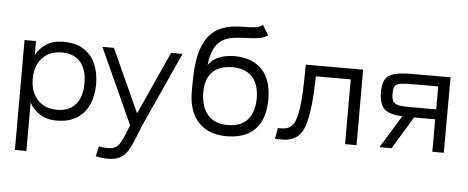

<svg xmlns="http://www.w3.org/2000/svg" viewBox="-58 -886 3086 1267"><g transform="rotate(5 1485.0 -252.5)"><path d="M334 -511Q415 -511 468 -477.5Q521 -444 547 -385Q573 -326 573 -250Q573 -175 547 -116Q521 -57 468 -23Q415 11 334 11Q265 11 220.5 -19Q176 -49 153 -93V228H77V-500H153V-408Q176 -451 220.5 -481Q265 -511 334 -511ZM153 -250Q153 -193 174.5 -150Q196 -107 235.5 -83.5Q275 -60 331 -60Q386 -60 423 -83.5Q460 -107 478 -150Q496 -193 496 -250Q496 -308 478 -350.5Q460 -393 423 -416.5Q386 -440 331 -440Q275 -440 235.5 -416.5Q196 -393 174.5 -350.5Q153 -308 153 -250Z M1124 -500 897 0 873 61Q855 106 839 139Q823 172 802.5 193.5Q782 215 752 224.5Q722 234 675 232Q665 231 654 230Q643 229 632 227Q621 225 612 223L627 156Q632 157 642.5 158.5Q653 160 662 161Q703 165 726 156.5Q749 148 764.5 124Q780 100 797 58L820 0L593 -500H669L859 -83L1048 -500Z M1460 16Q1341 16 1273.5 -54.5Q1206 -125 1206 -260Q1206 -303 1207 -356.5Q1208 -410 1216.5 -464Q1225 -518 1245 -566.5Q1265 -615 1302.5 -650.5Q1340 -686 1400 -701Q1437 -710 1472 -711.5Q1507 -713 1538 -713.5Q1569 -714 1593.5 -718Q1618 -722 1635 -737L1676 -672Q1657 -656 1628 -650Q1599 -644 1564.5 -642.5Q1530 -641 1494 -639Q1458 -637 1426 -630Q1387 -621 1363 -600.5Q1339 -580 1325 -553Q1311 -526 1304.5 -496.5Q1298 -467 1295 -441Q1315 -469 1342 -485Q1369 -501 1400.5 -508Q1432 -515 1463 -515Q1547 -515 1603 -483Q1659 -451 1686.5 -392Q1714 -333 1714 -250Q1714 -165 1685.5 -105.5Q1657 -46 1600.5 -15Q1544 16 1460 16ZM1460 -58Q1546 -58 1591 -106.5Q1636 -155 1637 -250Q1637 -342 1591.5 -391.5Q1546 -441 1460 -441Q1405 -441 1365 -421.5Q1325 -402 1303.5 -361.5Q1282 -321 1282 -258Q1283 -164 1328.5 -111Q1374 -58 1460 -58Z M2320 -500V0H2244V-429H2013Q2012 -374 2009.5 -327Q2007 -280 2002.5 -240.5Q1998 -201 1993 -172Q1986 -133 1975.5 -100.5Q1965 -68 1946.5 -44Q1928 -20 1898.5 -7Q1869 6 1826 6H1780L1793 -67H1813Q1850 -67 1871.5 -81Q1893 -95 1904 -121Q1915 -147 1922 -183Q1927 -209 1930.5 -243Q1934 -277 1936 -318Q1938 -359 1939 -404.5Q1940 -450 1940 -500Z M2823 -433H2651Q2597 -433 2570.5 -428Q2544 -423 2535.5 -407.5Q2527 -392 2527 -360Q2527 -328 2536.5 -310.5Q2546 -293 2570.5 -287Q2595 -281 2641 -281H2823ZM2450 -366Q2450 -415 2465.5 -444.5Q2481 -474 2522.5 -487Q2564 -500 2641 -500H2899L2898 0H2822V-215H2682L2552 0H2472L2604 -216L2594 -217Q2540 -220 2508.5 -235.5Q2477 -251 2463.5 -282.5Q2450 -314 2450 -366Z"/></g></svg>

Font: Nata Sans
Style: Regular
Weight: 400
Designer: Daniel Uzquiano Cruz
Version: Version 1.001